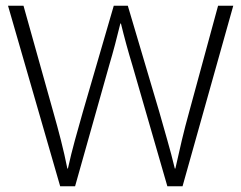

<svg xmlns="http://www.w3.org/2000/svg" viewBox="-20 -650 842 670"><path d="M62 -630 166 -259Q180 -210 192.5 -161Q205 -112 215 -62H217Q228 -112 241.5 -161Q255 -210 269 -259L377 -630H426L536 -259Q550 -209 564 -160.5Q578 -112 590 -62H592Q603 -112 614.5 -160.5Q626 -209 640 -259L741 -630H794L617 0H564L442 -422Q431 -458 421 -494.5Q411 -531 402 -568H400Q391 -531 381.5 -495Q372 -459 361 -422L242 0H190L8 -630Z"/></svg>

Font: Mukta ExtraLight
Style: Regular
Weight: 275
Designer: Girish Dalvi and Yashodeep Gholap
Foundry: Ek Type
Version: Version 2.538;PS 1.002;hotconv 16.6.51;makeotf.lib2.5.65220;